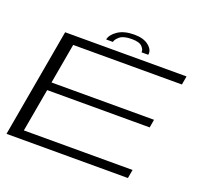

<svg xmlns="http://www.w3.org/2000/svg" viewBox="-134 -961 1201 1122"><g transform="rotate(20 466.0 -400.0)"><path d="M13.5 0 132.5 -675H887.5L878 -621.5H202L158 -372H795.5L787 -321.5H149.5L102 -53.5H778L768.5 0ZM518 -800.5Q576 -800.5 608 -774.5Q640 -748.5 634 -717.5H592Q595 -733.5 577.8 -752.2Q560.5 -771 513 -771Q461.5 -771 439.2 -752.5Q417 -734 414 -717.5H372Q378 -748.5 416.2 -774.5Q454.5 -800.5 518 -800.5Z"/></g></svg>

Font: Anybody UltraExpanded Light
Style: Italic
Weight: 300
Width: 9
Italic angle: -10°
Designer: Tyler Finck
Foundry: Etcetera Type Company
Version: Version 1.010; ttfautohint (v1.8.3) -l 8 -r 50 -G 200 -x 14 